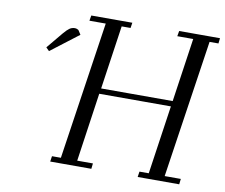

<svg xmlns="http://www.w3.org/2000/svg" viewBox="-77 -797 1047 893"><g transform="rotate(10 446.0 -351.0)"><path d="M104 -520 168 -597.2Q183.6 -615.7 194.6 -623.3Q205.6 -630.9 219.2 -630.9Q224.6 -630.9 229.2 -629.2Q233.9 -627.4 235.8 -626L237.8 -624L250 -605L119.1 -504.9ZM213.9 0 217.8 -25.9H259.8L356.9 -676.8H279.8L284.2 -702.1H478L474.1 -676.8H432.1L388.2 -376H726.1L770 -676.8H694.8L699.2 -702.1H892.1L889.2 -676.8H847.2L750 -25.9H826.2L823.2 0H627L630.9 -25.9H674.8L722.2 -350.1H383.8L336.9 -25.9H411.1L408.2 0Z"/></g></svg>

Font: Dehuti
Style: Italic
Weight: 400
Version: Version 1.2